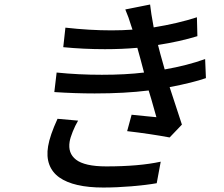

<svg xmlns="http://www.w3.org/2000/svg" viewBox="-20 -790 996 855"><path d="M236.2 -261 327.8 -252.8Q314.6 -230.5 303.8 -203.7Q293 -176.8 290.1 -159.1Q285.9 -133.5 292.8 -113.6Q299.7 -93.8 318.5 -79Q337.4 -64.3 371.3 -56.6Q405.2 -49 453.1 -49Q599.4 -49 695.7 -70L677.9 25.9Q631.4 34.1 565.7 39.6Q500 45.1 439.6 45.1Q374.3 45.1 325.3 33.9Q276.3 22.7 244.3 0.2Q212.4 -22.4 199.4 -57.5Q186.4 -92.7 194.2 -138.8Q202.1 -186.8 236.2 -261ZM893.5 -527 897 -442.1Q839.1 -421.9 735.4 -402Q785.9 -246.8 790.1 -235.1L735.4 -177.9Q649.9 -193.9 546.2 -206L566.1 -279.1Q591.3 -276.3 632.3 -272.4Q673.3 -268.5 676.5 -268.1Q649.9 -363.6 642 -387.1Q536.6 -373.9 401.6 -373.9Q313.9 -373.9 221.9 -380L232.2 -467Q328.5 -457 433.6 -457Q539.8 -457 621.4 -467L605.5 -527Q603.3 -535.5 591.6 -577.1Q524.1 -571 447.4 -571Q352.6 -571 261.7 -579.9L271.3 -666.9Q378.6 -654.8 476.2 -654.8Q524.5 -654.8 570 -658L564.6 -674Q552.9 -713.4 538 -747.9L648.4 -769.9Q652 -734.4 664.4 -668Q772.7 -685.7 856.9 -713.1L859 -628.9Q781.6 -605.1 683.6 -589.8L693.9 -550.1Q695 -547.2 701.7 -522.4Q708.5 -497.5 713.4 -480.8Q813.2 -498.2 893.5 -527Z"/></svg>

Font: Karasuma Gothic
Style: Medium Italic
Weight: 500
Italic angle: 9.39998°
Designer: Rasmus Andersson / Ryoko Nishizuka
Foundry: Genbu
Version: Version 1.00